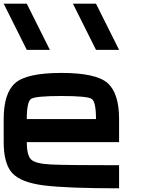

<svg xmlns="http://www.w3.org/2000/svg" viewBox="-20 -1020 790 1040"><path d="M500 -375Q500 -468.8 476.6 -484.4Q453.1 -500 312.5 -500Q171.9 -500 148.4 -484.4Q125 -468.8 125 -375ZM0 -250V-375Q0 -515.6 62.5 -570.3Q125 -625 312.5 -625Q500 -625 562.5 -570.3Q625 -515.6 625 -375V-250H125Q125 -179.7 148.4 -156.2Q171.9 -132.8 257.8 -128.9Q343.8 -125 625 -125V0Q343.8 0 218.8 -15.6Q93.8 -31.2 46.9 -82Q0 -132.8 0 -250ZM125 -1000 250 -750H125L0 -1000ZM500 -1000 625 -750H500L375 -1000Z"/></svg>

Font: CraftyPE
Style: Regular
Weight: 400
Designer: Erek Butcher
Foundry: Haunted Coop
Version: Version 0.018;April 4, 2024;FontCreator 15.0.0.2962 64-bit